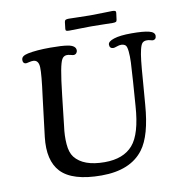

<svg xmlns="http://www.w3.org/2000/svg" viewBox="-92 -932 984 1037"><g transform="rotate(-10 400.0 -413.5)"><path d="M459.5 -783.7Q434.1 -783.7 398.4 -782.7Q362.8 -781.7 345.2 -781.7Q333.5 -781.7 329.1 -784.2Q324.7 -786.6 325.7 -794.9L330.1 -832Q331.5 -840.3 336.7 -843Q341.8 -845.7 353.5 -845.7Q371.1 -845.7 406 -844.5Q440.9 -843.3 466.8 -843.3H477.5Q508.3 -843.3 542 -844.5Q575.7 -845.7 592.3 -845.7Q603.5 -845.7 608.2 -842.8Q612.8 -839.8 611.8 -832L606.9 -794.9Q606 -786.6 600.8 -784.2Q595.7 -781.7 584 -781.7Q567.4 -781.7 534.4 -782.7Q501.5 -783.7 470.2 -783.7ZM690.4 -449.2 679.7 -316.4Q667 -148.9 612.3 -76.2Q541 19 381.8 19Q222.7 19 159.7 -47.9Q100.6 -111.3 115.2 -238.3L141.6 -455.6Q157.7 -575.2 156 -614.3Q154.3 -653.3 126 -654.8Q116.7 -655.3 102.5 -651.9Q88.4 -648.4 84 -648.4Q67.9 -649.9 67.9 -668.5Q67.9 -681.2 77.1 -688.2Q86.4 -695.3 105 -699.2Q152.3 -709 228.5 -709Q291.5 -709 323.2 -703.6Q366.7 -696.3 366.7 -669.9Q366.7 -662.1 361.6 -655.5Q356.4 -648.9 347.2 -647.9Q342.3 -647.5 329.3 -651.1Q316.4 -654.8 306.6 -653.8Q291 -652.3 282.2 -637.5Q273.4 -622.6 265.1 -578.4Q256.8 -534.2 246.6 -443.4L228 -278.3Q220.7 -227.1 224.4 -180.4Q228 -133.8 247.6 -108.4Q294.4 -48.8 411.1 -48.8Q514.2 -48.8 565.4 -107.9Q616.7 -166.5 627 -318.4L636.7 -450.7Q641.6 -521 643.1 -555.2Q644.5 -589.4 641.8 -615.7Q639.2 -642.1 631.6 -649.4Q624 -656.7 608.9 -657.7Q597.7 -658.2 583.3 -652.8Q568.8 -647.5 562.5 -647.9Q543 -649.4 543 -669.9Q543 -687 576.7 -698Q610.4 -709 673.3 -709Q737.8 -709 768.8 -701.2Q799.8 -693.4 799.8 -673.8Q799.8 -654.3 782.7 -651.9Q778.3 -651.4 767.3 -654.8Q756.3 -658.2 744.1 -657.2Q731.4 -656.2 723.6 -648.2Q715.8 -640.1 709.7 -615.5Q703.6 -590.8 699.5 -553.7Q695.3 -516.6 690.4 -449.2Z"/></g></svg>

Font: Cooper* Medium
Style: Italic
Weight: 500
Italic angle: -7°
Designer: Owen Earl
Foundry: indestructible type*
Version: Version 0.001